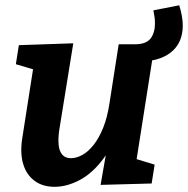

<svg xmlns="http://www.w3.org/2000/svg" viewBox="-20 -704 721 736"><path d="M190.3 12.1Q144.4 12.5 113 -10.5Q81.6 -33.5 69.1 -74.7Q56.6 -116 64.9 -171.5L110.1 -460.4L121.2 -434L40.8 -457.9L52.3 -530.9L260.9 -538L207 -204.7Q202.4 -172.8 204.8 -148.8Q207.1 -124.8 218.6 -111.2Q230.2 -97.6 252 -97.6Q273.1 -97.6 295.7 -110.1Q318.3 -122.6 338.8 -148.5Q359.2 -174.3 375.3 -213.7Q391.3 -253 399.5 -307L435 -534.3H573L500.8 -75.2L484.2 -99.9L572.8 -72.9L561.3 -0.6L365.6 4.7L395.8 -168.2L438.7 -242.1Q418.9 -154 377.8 -97.7Q336.6 -41.4 287.2 -14.8Q237.8 11.8 190.3 12.1ZM501.4 -467.9 500.3 -534.3Q541.1 -535 557.6 -556.9Q574 -578.9 574 -613.9Q574 -626.2 572.4 -638.8Q570.7 -651.3 568 -664.4L667.1 -683.7Q680.6 -639.9 680.6 -606.3Q680.6 -538.2 633.5 -502Q586.4 -465.9 501.4 -467.9Z"/></svg>

Font: Bitter Thin
Style: Italic
Weight: 100
Italic angle: -9°
Designer: Sol Matas, and Bitter project Authors
Foundry: Sol Matas
Version: Version 2.002